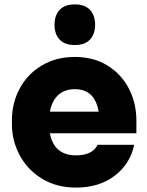

<svg xmlns="http://www.w3.org/2000/svg" viewBox="-20 -830 668 870"><path d="M34 -266V-286Q34 -362 68.5 -427.5Q103 -493 168 -532.5Q233 -572 319 -572Q405 -572 468 -532.5Q531 -493 564.5 -427.5Q598 -362 598 -284V-226H206Q225 -126 325 -126Q362 -126 387 -138.5Q412 -151 422 -174H588Q570 -87 499.5 -33.5Q429 20 325 20Q236 20 170 -20.5Q104 -61 69 -127Q34 -193 34 -266ZM427 -324Q410 -426 319 -426Q274 -426 245 -400.5Q216 -375 206 -324ZM227 -718Q227 -760 250 -785Q273 -810 319 -810Q365 -810 388 -785Q411 -760 411 -718Q411 -676 388 -651Q365 -626 319 -626Q273 -626 250 -651Q227 -676 227 -718Z"/></svg>

Font: Sora-SIA ExtraBold
Style: Regular
Weight: 800
Designer: Jonathan Barnbrook, Julián Moncada
Foundry: Barnbrook Fonts
Version: Version 2.000